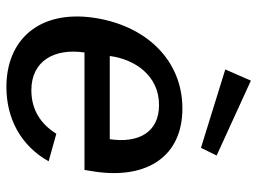

<svg xmlns="http://www.w3.org/2000/svg" viewBox="-122 -672 804 600"><g transform="rotate(90 280.0 -372.0)"><path d="M511 -234 517 -271C539 -431 468 -540 319 -540C166 -540 58 -424 35 -260C12 -91 105 10 252 10C349 10 435 -34 484 -122L398 -146C368 -98 324 -68 262 -68C171 -68 130 -139 144 -234ZM155 -313C165 -391 216 -467 308 -467C395 -467 428 -401 415 -313ZM197 -674 442 -598 466 -647 232 -754Z"/></g></svg>

Font: Cheyenne Sans Medium
Style: Italic
Weight: 500
Italic angle: -8.13011°
Designer: The Public Sans project authors (U.S. Web Design System), Libre Franklin designed by Pablo Impallari and Rodrigo Fuenzal
Foundry: The Cheyenne Sans Project Authors
Version: Version 2.007